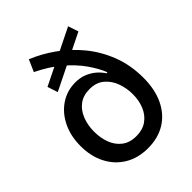

<svg xmlns="http://www.w3.org/2000/svg" viewBox="-220 -890 1020 1020"><g transform="rotate(-45 290.5 -380.0)"><path d="M466.8 -689 161.1 -538.6 142.1 -596.7 447.3 -747.1ZM290 11.7Q215.3 11.7 159.9 -21.7Q104.5 -55.2 74.2 -114.3Q43.9 -173.3 43.9 -250Q43.9 -325.7 72.8 -384.3Q101.6 -442.9 151.4 -476.1Q201.2 -509.3 263.2 -509.3Q301.8 -509.3 331.1 -496.6Q360.4 -483.9 381.3 -465.1Q402.3 -446.3 414.6 -426.3H422.4Q404.3 -472.7 368.9 -522.7Q333.5 -572.8 278.6 -619.6Q223.6 -666.5 146.5 -703.6L175.8 -770.5Q242.7 -743.7 307.1 -698Q371.6 -652.3 423.6 -588.9Q475.6 -525.4 506.3 -445.6Q537.1 -365.7 537.1 -271Q537.1 -183.1 506.6 -119.6Q476.1 -56.2 420.7 -22.2Q365.2 11.7 290 11.7ZM291.5 -77.6Q338.4 -77.6 370.4 -100.1Q402.3 -122.6 418.9 -161.4Q435.5 -200.2 435.5 -248.5Q435.5 -293.5 420.7 -335Q405.8 -376.5 374 -403.6Q342.3 -430.7 291.5 -430.7Q243.7 -430.7 211.9 -406.5Q180.2 -382.3 164.6 -341.8Q148.9 -301.3 148.9 -252.9Q148.9 -206.1 163.8 -166.3Q178.7 -126.5 210.4 -102.1Q242.2 -77.6 291.5 -77.6Z"/></g></svg>

Font: Inter 18pt Medium
Style: Regular
Weight: 500
Designer: Rasmus Andersson
Foundry: rsms
Version: Version 4.001;git-66647c0bb